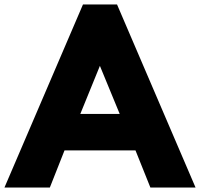

<svg xmlns="http://www.w3.org/2000/svg" viewBox="-33 -843 899 863"><path d="M-13 0H191L257 -167H576L643 0H846L493 -823H340ZM328 -331 416 -547 505 -331Z"/></svg>

Font: Rabbid Highway Sign IV
Style: Blk
Weight: 400
Foundry: Cannot Into Space Fonts
Version: Version 0.277